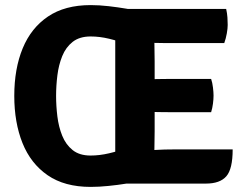

<svg xmlns="http://www.w3.org/2000/svg" viewBox="-20 -718 957 753"><path d="M533 -7.5Q510 -3.5 476.2 2Q442.5 7.5 405.5 11.2Q368.5 15 335.5 15Q233 15 166.8 -30.8Q100.5 -76.5 68.2 -157Q36 -237.5 36 -342Q36 -448.5 69 -528.5Q102 -608.5 168.2 -653.2Q234.5 -698 335.5 -698Q369 -698 406 -693.8Q443 -689.5 476.5 -683.8Q510 -678 533 -673.5V-520Q510.5 -531.5 478 -544.2Q445.5 -557 408.2 -566Q371 -575 335.5 -575Q292 -575 265 -553.8Q238 -532.5 224 -497.8Q210 -463 205 -422.2Q200 -381.5 200 -342Q200 -302.5 205 -261.5Q210 -220.5 224 -185.8Q238 -151 264.8 -129.5Q291.5 -108 335 -108Q370.5 -108 407.8 -116.8Q445 -125.5 477.8 -138Q510.5 -150.5 533 -162ZM432 -683H585.5V-551.5Q585.5 -530.5 586 -514Q586.5 -497.5 586.5 -477V-203Q586.5 -183.5 586 -167.2Q585.5 -151 585.5 -131V2H432ZM808 -408.5Q813 -394 815.2 -375Q817.5 -356 817.5 -343Q817.5 -329.5 815.2 -311.5Q813 -293.5 808 -278H655Q642.5 -278 619.5 -278.2Q596.5 -278.5 572.2 -279Q548 -279.5 532 -280V-406.5Q548 -407 572.2 -407.5Q596.5 -408 619.5 -408.2Q642.5 -408.5 655 -408.5ZM867 -683Q871 -665 872 -649.2Q873 -633.5 873 -620Q873 -606.5 869.5 -586.8Q866 -567 859.5 -549H655Q642.5 -549 619.8 -549.2Q597 -549.5 573 -550Q549 -550.5 533 -551V-683ZM892.5 -132Q892.5 -55 867.5 -26.5Q842.5 2 787.5 2H533V-127Q565.5 -128.5 594.8 -130.2Q624 -132 660.5 -132Z"/></svg>

Font: Signika
Style: Bold
Weight: 700
Designer: Anna Giedry
Foundry: Anna Giedry
Version: Version 2.001